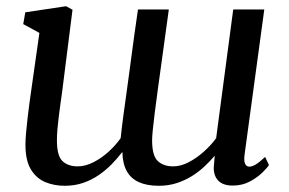

<svg xmlns="http://www.w3.org/2000/svg" viewBox="-20 -588 931 618"><path d="M179.7 -290.1Q177.4 -273.3 174.5 -253.3Q171.7 -233.4 169.2 -212.8Q166.7 -192.2 164.9 -172.7Q163.2 -153.1 163.2 -136.6Q163.2 -86.3 181.2 -69.4Q199.2 -52.5 230.1 -52.5Q254.9 -52.5 281 -65.9Q307.2 -79.3 330 -100.1Q352.8 -121 368.4 -143.4Q372.2 -179.8 377.6 -219.8Q383 -259.8 388.4 -297.7Q394.6 -342.1 400.4 -386.4Q406.1 -430.7 412.1 -473.6Q418.1 -516.6 424.1 -557.6H523.4Q512.3 -477 503.7 -414.1Q495 -351.2 488.5 -304Q482 -256.8 477.9 -223.5Q473.9 -190.3 471.7 -169.1Q469.6 -147.9 469.6 -136.6Q469.6 -86.3 488.2 -69.4Q506.7 -52.5 537.2 -52.5Q562 -52.5 587.7 -66Q613.4 -79.5 636.4 -100.2Q659.4 -120.9 675.7 -143.1L730.7 -557.6H830.7L767 -88.6Q764.7 -69.1 769.1 -60.4Q773.5 -51.6 782 -51.6Q792 -51.6 803.5 -58.7Q815 -65.8 833.4 -82.9L845.7 -56.7Q841.6 -49.7 825.7 -33.7Q809.8 -17.8 785 -4.2Q760.1 9.3 729.2 9.3Q694.8 9.3 679.7 -9.8Q664.5 -28.8 669.1 -61.2L671.1 -86.8Q656.7 -69.5 638.1 -52.2Q619.6 -34.8 597 -20.8Q574.3 -6.8 548 1.6Q521.6 10 491.1 10Q453.4 10 427.7 -1.4Q401.9 -12.8 388.3 -36.6Q374.8 -60.5 374 -97.7H372.7Q358.1 -78.4 339.5 -59.4Q320.9 -40.3 298 -24.6Q275.1 -8.8 247.8 0.6Q220.4 10 188.3 10Q154.2 10 125.6 -1.9Q97 -13.9 79.6 -42.4Q62.2 -70.8 61.9 -120.7Q61.9 -137.8 63.9 -160.7Q65.9 -183.5 68.8 -208.2Q71.7 -232.9 74.7 -255.5Q77.7 -278 80.1 -294.1L106.8 -482.1L54.8 -510.4L61.4 -548.4L192.7 -568L213.4 -556.7Z"/></svg>

Font: Merriweather Light
Style: Italic
Weight: 300
Italic angle: -7.8°
Designer: Eben Sorkin
Foundry: Eben Sorkin
Version: Version 2.101